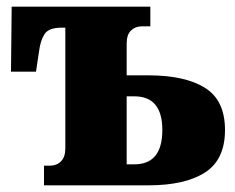

<svg xmlns="http://www.w3.org/2000/svg" viewBox="-20 -556 704 576"><path d="M112 0V-59H130Q150 -59 163 -72Q176 -85 176 -111V-473H165Q126 -473 113.5 -453.5Q101 -434 97 -401L88 -341H13L15 -536H431V-477H406Q386 -477 373 -464.5Q360 -452 360 -425V-330H425Q535 -330 595 -292.5Q655 -255 655 -166Q655 -77 595 -38.5Q535 0 425 0ZM360 -63H383Q467 -63 467 -166Q467 -267 383 -267H360Z"/></svg>

Font: Noto Serif SemiCondensed Black
Style: Regular
Weight: 900
Width: 4
Designer: Monotype Design Team
Foundry: Monotype Imaging Inc.
Version: Version 2.014; ttfautohint (v1.8.4.7-5d5b)